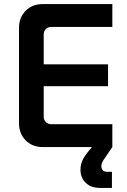

<svg xmlns="http://www.w3.org/2000/svg" viewBox="-20 -720 621 940"><path d="M189 0Q138 0 105.5 -33Q73 -66 73 -117V-583Q73 -634 105.5 -667Q138 -700 189 -700H530V-588H230Q215 -588 204.5 -577.5Q194 -567 194 -552V-148Q194 -133 204.5 -122.5Q215 -112 230 -112H530V0ZM132 -298V-405H509V-298ZM471 200Q425 200 399.5 175Q374 150 374 111Q374 84 386 60.5Q398 37 427 4L476 -55L530 0L489 60Q484 67 480 76Q476 85 476 94Q476 103 482 112Q488 121 505 121H528V200Z"/></svg>

Font: SUSE SemiBold
Style: Regular
Weight: 600
Designer: Rene Bieder
Foundry: SUSE
Version: Version 1.000